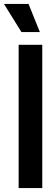

<svg xmlns="http://www.w3.org/2000/svg" viewBox="-51 -957 278 977"><path d="M43.9 0V-729H164.1V0ZM-30.8 -937H94.2L151.9 -793.9H58.1Z"/></svg>

Font: Lumene Sans Condensed
Style: Bold
Weight: 600
Width: 3
Designer: Deni Anggara
Version: Version 1.003;Glyphs 3.1.2 (3151)